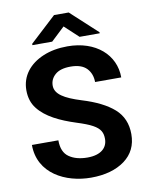

<svg xmlns="http://www.w3.org/2000/svg" viewBox="-98 -972 811 1051"><g transform="rotate(-10 308.0 -446.0)"><path d="M433.6 -186C433.6 -137.7 397.9 -102.1 322.3 -102.1C280.3 -102.1 246.1 -111.3 220.2 -129.4C193.8 -147.5 180.7 -178.7 180.7 -222.7H33.7C33.7 -63 181.6 9.8 322.3 9.8C399.9 9.8 462.4 -7.8 509.8 -42.5C556.6 -77.1 580.1 -125 580.1 -187C580.1 -245.1 560.1 -292.5 520 -328.1C479.5 -363.8 420.9 -393.1 343.8 -416.5C251.5 -445.3 202.1 -475.1 202.1 -522.5C202.1 -546.4 211.4 -566.9 230.5 -583.5C249.5 -600.1 277.8 -608.4 316.4 -608.4C356 -608.4 385.7 -598.6 405.3 -578.6C424.3 -558.6 434.1 -532.7 434.1 -502H579.6C579.6 -628.4 475.6 -720.7 318.8 -720.7C267.6 -720.7 222.7 -712.4 183.1 -695.8C104 -662.6 55.7 -601.6 55.7 -522.9C55.7 -482.4 66.4 -448.2 88.4 -420.4C131.3 -364.7 207.5 -328.6 293.9 -300.8C332.5 -288.6 362.3 -277.3 382.3 -266.1C422.4 -244.1 433.6 -220.7 433.6 -186ZM276.4 -901.9 131.3 -767.6V-760.3H241.2L316.9 -831.5L393.6 -760.3H505.4V-766.1L357.9 -901.9Z"/></g></svg>

Font: Vazirmatn
Style: Bold
Weight: 700
Designer: Saber Rastikerdar
Foundry: Saber Rastikerdar
Version: Version 33.003